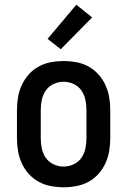

<svg xmlns="http://www.w3.org/2000/svg" viewBox="-20 -787 540 815"><path d="M250 8Q223 8 196 3Q169 -2 145 -15Q121 -28 102.5 -48.5Q84 -69 72.5 -94Q61 -119 56.5 -146Q52 -173 52 -200V-320Q52 -347 56.5 -374Q61 -401 72.5 -426Q84 -451 102.5 -471.5Q121 -492 145 -505Q169 -518 196 -523Q223 -528 250 -528Q277 -528 304 -523Q331 -518 355 -505Q379 -492 397.5 -471.5Q416 -451 427.5 -426Q439 -401 443.5 -374Q448 -347 448 -320V-200Q448 -173 443.5 -146Q439 -119 427.5 -94Q416 -69 397.5 -48.5Q379 -28 355 -15Q331 -2 304 3Q277 8 250 8ZM250 -80Q272 -80 292.5 -89.5Q313 -99 325.5 -117Q338 -135 342.5 -156.5Q347 -178 347 -200V-320Q347 -342 342.5 -363.5Q338 -385 325.5 -403Q313 -421 292.5 -430.5Q272 -440 250 -440Q228 -440 207.5 -430.5Q187 -421 174.5 -403Q162 -385 157.5 -363.5Q153 -342 153 -320V-200Q153 -178 157.5 -156.5Q162 -135 174.5 -117Q187 -99 207.5 -89.5Q228 -80 250 -80ZM238 -578 182 -622 304 -767 371 -713Z"/></svg>

Font: Iosevka Curly Semibold
Style: Regular
Weight: 600
Monospace: yes
Designer: Belleve Invis
Foundry: Belleve Invis
Version: Version 22.1.2; ttfautohint (v1.8.4)